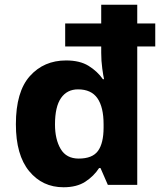

<svg xmlns="http://www.w3.org/2000/svg" viewBox="-20 -780 685 810"><path d="M248 10Q159 10 103 -58Q47 -126 47 -256Q47 -393 106 -459Q165 -525 259 -525Q317 -525 354 -502Q391 -479 414 -446H419Q416 -458 411.5 -490.5Q407 -523 407 -557V-584H255V-681H407V-760H559V-681H635V-584H559V0H435L404 -71H398Q376 -37 340 -13.5Q304 10 248 10ZM312 -111Q370 -111 393.5 -143.5Q417 -176 417 -242V-256Q417 -328 391 -365.5Q365 -403 309 -403Q263 -403 237.5 -366.5Q212 -330 212 -255Q212 -192 236 -151.5Q260 -111 312 -111Z"/></svg>

Font: Noto Sans Symbols
Style: Bold
Weight: 700
Version: Version 2.002